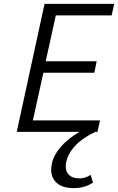

<svg xmlns="http://www.w3.org/2000/svg" viewBox="-20 -678 607 987"><path d="M470 0Q404 31 366.5 71.5Q329 112 320 157Q318 164 318 178Q318 206 336 222.5Q354 239 389 239Q418 239 446 221L458 261Q434 276 410.5 282.5Q387 289 358 289Q303 289 273 263.5Q243 238 243 193Q243 183 247 161Q256 120 291 78.5Q326 37 388 0H66L209 -658H567L554 -599H267L215 -363H477L465 -304H203L149 -59H494L481 0Z"/></svg>

Font: LXGW Bright GB
Style: Italic
Weight: 400
Italic angle: -12°
Designer: Christian Thalmann (Catharsis Fonts)
Foundry: LXGW / Christian Thalmann (Catharsis Fonts) / Fontworks Inc.
Version: Version 5.510